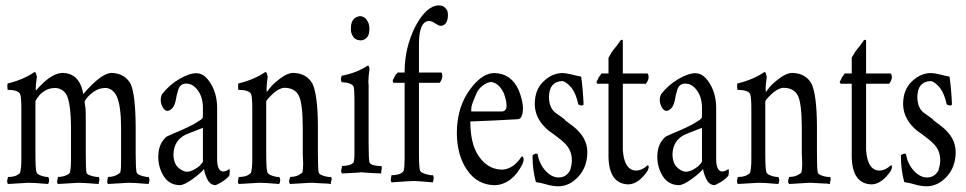

<svg xmlns="http://www.w3.org/2000/svg" viewBox="-20 -687 3488 693"><path d="M263.2 -27.3 189 -22.9Q184.6 -29.3 186.8 -36.4Q189 -43.5 189 -48.3Q207 -48.8 219.2 -54.4Q231.4 -60.1 232.4 -64.5Q236.8 -78.6 236.3 -130.9V-223.1Q235.8 -315.4 219.7 -345.7Q204.6 -369.6 176.3 -369.6Q176.3 -369.6 175.8 -369.1Q147 -369.1 122.6 -343.8Q109.9 -328.6 107.9 -321.3V-130.9Q107.9 -77.1 111.8 -65.4Q115.7 -53.7 147 -48.3H153.8Q161.1 -37.6 153.8 -22.9Q96.7 -27.8 82.5 -27.3L8.8 -22.9Q4.9 -28.3 6.3 -36.6L8.8 -48.3Q29.3 -48.3 40.3 -54.2Q51.3 -60.1 52.7 -64.5Q57.1 -80.6 57.1 -113.8V-294.4Q57.1 -335.9 52.7 -347.7Q45.4 -362.3 7.8 -362.8Q6.8 -366.2 6.6 -375.2Q6.3 -384.3 7.8 -385.7Q64.9 -399.4 104.5 -427.2Q109.4 -425.3 110.1 -420.9Q110.8 -416.5 113.3 -411.1Q108.9 -379.4 108.9 -368.2Q108.9 -362.3 109.9 -360.8Q111.8 -362.8 127 -378.9Q168 -421.4 204.1 -423.8Q266.6 -423.8 280.3 -349.6Q280.8 -348.1 280.8 -347.7Q343.8 -421.4 381.3 -423.8Q429.7 -422.9 451.2 -384.8Q468.8 -347.7 469.7 -230.5V-130.9Q469.7 -79.1 473.1 -64.5Q477.1 -53.7 509.3 -48.3H516.1Q520.5 -42 519 -33.4Q517.6 -24.9 516.1 -22.9Q459.5 -27.8 443.8 -27.3L369.6 -22.9Q365.7 -28.3 367.7 -36.6L369.6 -48.3Q389.2 -48.8 400.6 -55.2Q412.1 -61.5 414.1 -64.5Q417.5 -77.6 417 -107.4V-226.1Q417 -304.2 401.4 -339.4Q385.7 -370.6 356.9 -369.6Q356.9 -369.6 356.4 -369.1Q327.1 -369.1 296.4 -336.9Q285.2 -322.3 285.2 -320.3L286.1 -313.5L288.6 -296.9Q289.6 -286.6 289.6 -242.2V-130.9Q289.6 -73.7 292.2 -63.7Q294.9 -53.7 328.1 -48.3H335.9Q340.3 -42 338.1 -34.2Q335.9 -26.4 335.9 -22.9Q279.8 -27.3 263.2 -27.3Z M606 -130.9Q606.4 -97.7 623 -82.5Q639.2 -67.4 655.8 -66.9Q655.8 -66.9 656.2 -67.4Q673.8 -67.4 698.7 -86.9Q712.4 -100.6 712.4 -104.5V-225.6Q656.2 -204.1 648.4 -200.2Q607.9 -179.2 606 -130.9ZM564.9 -347.2Q590.8 -380.4 627.4 -401.9Q663.6 -422.9 689.9 -422.9Q690.9 -422.4 691.9 -422.4Q719.2 -421.4 741.5 -384Q763.7 -346.7 763.7 -296.9V-109.9Q764.6 -68.8 785.6 -67.9Q797.9 -68.8 807.6 -77.1Q809.6 -75.2 809.3 -66.7Q809.1 -58.1 807.6 -52.7Q795.9 -39.1 778.3 -28.8Q760.7 -18.6 756.3 -18.6Q737.3 -20.5 727.5 -41.7Q717.8 -63 716.3 -77.1Q707.5 -64.5 676.5 -41.7Q645.5 -19 628.9 -18.6Q590.8 -19.5 570.8 -51.3Q551.3 -83 551.3 -120.6Q551.3 -159.7 570.8 -183.1Q577.6 -191.9 582.8 -194.6Q587.9 -197.3 606 -205.1Q663.6 -229 686.5 -242.9Q709.5 -256.8 711.4 -261.2Q712.4 -265.6 712.4 -274.9V-299.8Q711.9 -336.4 694.1 -360.8Q676.3 -385.3 651.9 -385.3Q627.4 -385.3 621.6 -356.4Q618.2 -347.7 615.7 -332Q608.9 -290 584 -286.6Q570.3 -288.6 563 -309.1Q560.1 -317.4 560.1 -326.7Q560.1 -336.9 564.9 -347.2Z M1074.2 -97.7 1072.8 -130.9V-222.2Q1072.8 -313.5 1058.6 -341.6Q1044.4 -369.6 1006.8 -370.1Q986.8 -369.1 965.1 -348.9Q943.4 -328.6 940.9 -321.3V-130.9Q940.9 -77.1 945.1 -65.4Q949.2 -53.7 980 -48.3H987.8Q995.1 -37.6 987.8 -22.9Q930.7 -27.8 916 -27.3L841.8 -22.9Q837.9 -28.3 839.4 -36.6L841.8 -48.3Q862.3 -48.3 873.5 -54.2Q884.8 -60.1 886.2 -64.5Q890.6 -80.6 890.6 -113.8V-294.4Q890.6 -335.9 886.2 -347.7Q878.9 -362.3 840.3 -362.8Q839.4 -366.2 839.4 -375.2Q839.4 -384.3 840.3 -385.7Q897.5 -399.4 938 -427.2Q942.9 -425.3 943.4 -420.9Q943.8 -416.5 946.3 -411.1Q941.9 -378.4 942.1 -367.4Q942.4 -356.4 943.4 -355Q944.8 -356.4 954.3 -369.6Q963.9 -382.8 990.7 -403.3Q1017.6 -423.8 1038.1 -423.8Q1086.4 -422.9 1107.9 -384.8Q1127 -343.8 1127.4 -230.5V-130.9Q1127.4 -73.7 1130.6 -63.7Q1133.8 -53.7 1165 -48.3H1174.8Q1178.7 -42.5 1176 -34.9Q1173.3 -27.3 1174.8 -23.4V-22.9Q1162.1 -24.9 1149.4 -24.9Q1149.4 -24.9 1120.6 -26.4L1108.9 -27.3Q1104.5 -27.3 1100.6 -27.3L1026.9 -22.9Q1021.5 -30.3 1024.2 -37.8Q1026.9 -45.4 1026.9 -48.3Q1045.9 -48.8 1057.1 -54.7Q1068.4 -60.5 1071.3 -64.5Q1074.2 -74.2 1074.2 -97.7Z M1246.6 -588.4Q1248 -624.5 1279.3 -628.9Q1299.3 -627.4 1308.1 -607.4Q1313 -599.6 1313.5 -581.5Q1313.5 -579.6 1313 -577.6Q1312.5 -557.6 1301.3 -548.8Q1290 -540 1279.3 -541.5Q1258.8 -543 1251.5 -560.5Q1245.6 -570.8 1246.6 -583.5ZM1309.6 -391.6 1310.5 -377.9V-166.5Q1310.5 -115.2 1313.5 -100.6Q1318.8 -89.8 1347.2 -87.9H1356Q1359.4 -83 1357.4 -76.2Q1355.5 -66.9 1356 -61L1331.5 -62L1304.2 -63.5L1293.5 -64.5H1290Q1288.6 -64.5 1284.7 -65.4Q1276.4 -63.5 1214.4 -61Q1209.5 -67.9 1211.9 -75Q1214.4 -82 1214.4 -87.9Q1245.6 -88.4 1256.3 -100.6Q1259.8 -111.8 1259.3 -138.7V-329.1Q1259.3 -364.7 1256.3 -374.5Q1249.5 -388.2 1213.4 -390.6Q1207.5 -399.4 1213.4 -413.6Q1267.6 -423.8 1308.1 -450.7Q1313.5 -448.7 1313.5 -436Q1309.6 -410.6 1309.6 -391.6Z M1542.5 -28.8Q1485.4 -33.7 1473.4 -33.7Q1461.4 -33.7 1393.1 -28.8Q1389.2 -34.2 1391.1 -43L1393.1 -54.7Q1413.6 -54.7 1424.6 -60.3Q1435.5 -65.9 1437 -70.8Q1440.4 -84 1440.4 -113.3V-388.2H1399.9Q1397.9 -391.1 1397.9 -392.6V-397.5Q1398.4 -399.9 1399.4 -400.6Q1400.4 -401.4 1402.1 -405.8Q1403.8 -410.2 1405.3 -411.6Q1406.2 -413.1 1407.2 -416.5Q1410.2 -419.9 1411.9 -420.9Q1413.6 -421.9 1415 -425.3H1440.4V-429.7Q1440.9 -515.6 1479 -591.3Q1519 -666 1562.5 -667.5Q1577.6 -667 1583 -662.1Q1588.4 -657.2 1592.5 -651.9Q1596.7 -646.5 1596.7 -630.4Q1595.2 -594.7 1569.8 -593.8Q1564 -593.8 1551.3 -602.3Q1538.6 -610.8 1529.8 -611.3Q1491.7 -611.3 1492.2 -525.9V-425.3H1573.2Q1576.7 -421.9 1576.4 -411.1Q1576.2 -400.4 1566.9 -388.2H1492.2V-137.2Q1492.2 -83.5 1495.8 -72Q1499.5 -60.5 1534.7 -54.7H1542.5Q1546.4 -49.3 1544.9 -39.1Z M1681.2 -284.7H1793Q1808.6 -286.6 1808.3 -306.4Q1808.1 -326.2 1797.4 -353Q1779.8 -387.2 1753.4 -391.1Q1737.3 -390.1 1721.9 -377.7Q1706.5 -365.2 1701.2 -353L1688 -321.8Q1682.1 -307.6 1681.2 -296.4Q1680.2 -285.2 1681.2 -284.7ZM1718.3 -109.9Q1749 -75.2 1792 -74.7Q1833 -76.2 1863.8 -123.5Q1869.6 -120.1 1870.1 -111.3Q1870.1 -105 1865.7 -94.7Q1848.1 -59.1 1821.8 -38.6Q1794.4 -19 1765.6 -18.6Q1703.1 -19.5 1666.3 -72.8Q1629.4 -126 1628.9 -207Q1629.4 -287.6 1664.1 -345.7Q1712.4 -422.9 1764.6 -423.3Q1825.2 -421.9 1852.1 -361.8Q1866.7 -325.7 1867.7 -296.9Q1866.7 -259.3 1850.6 -256.8Q1758.8 -251.5 1677.7 -248.5V-242.2Q1678.7 -153.8 1718.3 -109.9Z M2010.3 -394.5Q1961.9 -392.6 1961.4 -336.4Q1961.9 -294.4 1989.3 -276.9Q1998.5 -270 2008.5 -263.2Q2018.6 -256.3 2021.5 -251.5Q2022.9 -250.5 2048.3 -231.4Q2100.1 -190.9 2099.9 -137.7Q2099.6 -84.5 2067.6 -49.6Q2035.6 -14.6 1994.6 -14.6Q1973.1 -15.1 1953.6 -21Q1934.1 -26.9 1914.1 -29.8Q1902.3 -75.7 1902.3 -117.2V-127Q1914.6 -135.7 1920.4 -130.9Q1926.8 -94.2 1949.7 -69.8Q1971.7 -46.4 1996.6 -46.4Q1997.1 -46.4 1997.6 -46.4Q2023.4 -46.9 2037.6 -71.8Q2043.5 -91.3 2043.9 -104V-109.9Q2043.9 -147 2015.6 -172.4Q2009.3 -179.2 1987.3 -195.8Q1965.3 -212.4 1961.4 -214.4Q1912.1 -254.9 1910.2 -308.1V-313Q1910.6 -363.8 1941.9 -393.3Q1973.1 -422.9 2009.3 -423.3Q2025.4 -422.9 2044.9 -417.7Q2064.5 -412.6 2077.6 -410.6Q2084 -366.7 2086.4 -310.1Q2082.5 -302.2 2067.4 -310.1Q2059.1 -349.6 2042 -371.1Q2024.4 -391.6 2010.3 -394.5Z M2248 -21.5Q2178.7 -23.4 2176.3 -119.6V-384.8H2136.7Q2131.3 -390.1 2133.5 -392.8Q2135.7 -395.5 2135.7 -397Q2137.2 -398.4 2138.7 -402.8Q2139.6 -405.8 2141.6 -408.7L2147.9 -417Q2149.4 -418.9 2150.9 -421.9H2176.3V-478.5Q2188 -500.5 2197.5 -511.5Q2207 -522.5 2208.5 -524.9Q2210 -527.3 2210.9 -529.1Q2211.9 -530.8 2213.4 -532.2Q2214.8 -533.7 2215.8 -535.2Q2216.8 -536.6 2218.8 -540.5Q2218.8 -540.5 2221.7 -542.5Q2227.5 -545.4 2228 -539.6V-421.9H2316.9Q2321.3 -418 2321 -407.7Q2320.8 -397.5 2311.5 -384.8H2228V-146.5Q2232.4 -73.7 2274.9 -71.3Q2296.9 -71.3 2318.8 -91.3Q2324.2 -85 2318.8 -74.7V-73.7L2317.9 -71.3Q2285.2 -22.5 2248 -21.5Z M2407.2 -130.9Q2407.7 -97.7 2424.3 -82.5Q2440.4 -67.4 2457 -66.9Q2457 -66.9 2457.5 -67.4Q2475.1 -67.4 2500 -86.9Q2513.7 -100.6 2513.7 -104.5V-225.6Q2457.5 -204.1 2449.7 -200.2Q2409.2 -179.2 2407.2 -130.9ZM2366.2 -347.2Q2392.1 -380.4 2428.7 -401.9Q2464.8 -422.9 2491.2 -422.9Q2492.2 -422.4 2493.2 -422.4Q2520.5 -421.4 2542.7 -384Q2564.9 -346.7 2564.9 -296.9V-109.9Q2565.9 -68.8 2586.9 -67.9Q2599.1 -68.8 2608.9 -77.1Q2610.8 -75.2 2610.6 -66.7Q2610.4 -58.1 2608.9 -52.7Q2597.2 -39.1 2579.6 -28.8Q2562 -18.6 2557.6 -18.6Q2538.6 -20.5 2528.8 -41.7Q2519 -63 2517.6 -77.1Q2508.8 -64.5 2477.8 -41.7Q2446.8 -19 2430.2 -18.6Q2392.1 -19.5 2372.1 -51.3Q2352.5 -83 2352.5 -120.6Q2352.5 -159.7 2372.1 -183.1Q2378.9 -191.9 2384 -194.6Q2389.2 -197.3 2407.2 -205.1Q2464.8 -229 2487.8 -242.9Q2510.7 -256.8 2512.7 -261.2Q2513.7 -265.6 2513.7 -274.9V-299.8Q2513.2 -336.4 2495.4 -360.8Q2477.5 -385.3 2453.1 -385.3Q2428.7 -385.3 2422.9 -356.4Q2419.4 -347.7 2417 -332Q2410.2 -290 2385.3 -286.6Q2371.6 -288.6 2364.3 -309.1Q2361.3 -317.4 2361.3 -326.7Q2361.3 -336.9 2366.2 -347.2Z M2875.5 -97.7 2874 -130.9V-222.2Q2874 -313.5 2859.9 -341.6Q2845.7 -369.6 2808.1 -370.1Q2788.1 -369.1 2766.4 -348.9Q2744.6 -328.6 2742.2 -321.3V-130.9Q2742.2 -77.1 2746.3 -65.4Q2750.5 -53.7 2781.2 -48.3H2789.1Q2796.4 -37.6 2789.1 -22.9Q2731.9 -27.8 2717.3 -27.3L2643.1 -22.9Q2639.2 -28.3 2640.6 -36.6L2643.1 -48.3Q2663.6 -48.3 2674.8 -54.2Q2686 -60.1 2687.5 -64.5Q2691.9 -80.6 2691.9 -113.8V-294.4Q2691.9 -335.9 2687.5 -347.7Q2680.2 -362.3 2641.6 -362.8Q2640.6 -366.2 2640.6 -375.2Q2640.6 -384.3 2641.6 -385.7Q2698.7 -399.4 2739.3 -427.2Q2744.1 -425.3 2744.6 -420.9Q2745.1 -416.5 2747.6 -411.1Q2743.2 -378.4 2743.4 -367.4Q2743.7 -356.4 2744.6 -355Q2746.1 -356.4 2755.6 -369.6Q2765.1 -382.8 2792 -403.3Q2818.8 -423.8 2839.4 -423.8Q2887.7 -422.9 2909.2 -384.8Q2928.2 -343.8 2928.7 -230.5V-130.9Q2928.7 -73.7 2931.9 -63.7Q2935.1 -53.7 2966.3 -48.3H2976.1Q2980 -42.5 2977.3 -34.9Q2974.6 -27.3 2976.1 -23.4V-22.9Q2963.4 -24.9 2950.7 -24.9Q2950.7 -24.9 2921.9 -26.4L2910.2 -27.3Q2905.8 -27.3 2901.9 -27.3L2828.1 -22.9Q2822.8 -30.3 2825.4 -37.8Q2828.1 -45.4 2828.1 -48.3Q2847.2 -48.8 2858.4 -54.7Q2869.6 -60.5 2872.6 -64.5Q2875.5 -74.2 2875.5 -97.7Z M3126 -21.5Q3056.6 -23.4 3054.2 -119.6V-384.8H3014.6Q3009.3 -390.1 3011.5 -392.8Q3013.7 -395.5 3013.7 -397Q3015.1 -398.4 3016.6 -402.8Q3017.6 -405.8 3019.5 -408.7L3025.9 -417Q3027.3 -418.9 3028.8 -421.9H3054.2V-478.5Q3065.9 -500.5 3075.4 -511.5Q3085 -522.5 3086.4 -524.9Q3087.9 -527.3 3088.9 -529.1Q3089.8 -530.8 3091.3 -532.2Q3092.8 -533.7 3093.8 -535.2Q3094.7 -536.6 3096.7 -540.5Q3096.7 -540.5 3099.6 -542.5Q3105.5 -545.4 3106 -539.6V-421.9H3194.8Q3199.2 -418 3199 -407.7Q3198.7 -397.5 3189.5 -384.8H3106V-146.5Q3110.4 -73.7 3152.8 -71.3Q3174.8 -71.3 3196.8 -91.3Q3202.1 -85 3196.8 -74.7V-73.7L3195.8 -71.3Q3163.1 -22.5 3126 -21.5Z M3339.8 -394.5Q3291.5 -392.6 3291 -336.4Q3291.5 -294.4 3318.8 -276.9Q3328.1 -270 3338.1 -263.2Q3348.1 -256.3 3351.1 -251.5Q3352.5 -250.5 3377.9 -231.4Q3429.7 -190.9 3429.4 -137.7Q3429.2 -84.5 3397.2 -49.6Q3365.2 -14.6 3324.2 -14.6Q3302.7 -15.1 3283.2 -21Q3263.7 -26.9 3243.7 -29.8Q3231.9 -75.7 3231.9 -117.2V-127Q3244.1 -135.7 3250 -130.9Q3256.3 -94.2 3279.3 -69.8Q3301.3 -46.4 3326.2 -46.4Q3326.7 -46.4 3327.1 -46.4Q3353 -46.9 3367.2 -71.8Q3373 -91.3 3373.5 -104V-109.9Q3373.5 -147 3345.2 -172.4Q3338.9 -179.2 3316.9 -195.8Q3294.9 -212.4 3291 -214.4Q3241.7 -254.9 3239.7 -308.1V-313Q3240.2 -363.8 3271.5 -393.3Q3302.7 -422.9 3338.9 -423.3Q3355 -422.9 3374.5 -417.7Q3394 -412.6 3407.2 -410.6Q3413.6 -366.7 3416 -310.1Q3412.1 -302.2 3397 -310.1Q3388.7 -349.6 3371.6 -371.1Q3354 -391.6 3339.8 -394.5Z"/></svg>

Font: AMoshref-Thulth
Style: Regular
Weight: 400
Designer: Ali Moshref
Foundry: Ali Moshref
Version: Version 0.1